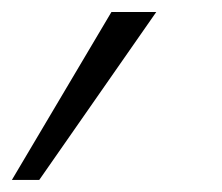

<svg xmlns="http://www.w3.org/2000/svg" viewBox="-36 -148 372 322"><path d="M-16.1 153.8 150.9 -127.9H226.1L29.8 153.8Z"/></svg>

Font: HK Grotesk Legacy
Style: Italic
Weight: 400
Italic angle: -13°
Designer: Alfredo Marco Pradil
Foundry: Hanken Design Co.
Version: Version 2.022;PS 002.022;hotconv 1.0.88;makeotf.lib2.5.64775